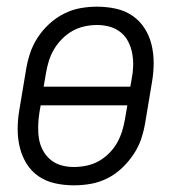

<svg xmlns="http://www.w3.org/2000/svg" viewBox="-20 -548 540 576"><path d="M202 8Q173 8 145.5 2Q118 -4 96 -19Q74 -34 60 -56.5Q46 -79 39.5 -105.5Q33 -132 33 -160.5Q33 -189 38 -218L58 -338Q62 -363 70 -387.5Q78 -412 92.5 -434.5Q107 -457 127.5 -476Q148 -495 172 -507Q196 -519 221 -523.5Q246 -528 271 -528Q300 -528 327.5 -522Q355 -516 377 -501Q399 -486 413.5 -463.5Q428 -441 434.5 -414.5Q441 -388 441 -359.5Q441 -331 436 -302L416 -182Q412 -157 404 -132.5Q396 -108 381 -85.5Q366 -63 346 -44Q326 -25 302 -13Q278 -1 252.5 3.5Q227 8 202 8ZM371 -288 375 -311Q379 -331 379.5 -350.5Q380 -370 376.5 -388.5Q373 -407 364.5 -423.5Q356 -440 341.5 -451.5Q327 -463 309 -468Q291 -473 271 -473Q253 -473 234 -469Q215 -465 198 -455.5Q181 -446 166.5 -431.5Q152 -417 142 -400Q132 -383 126.5 -365Q121 -347 118 -329L111 -288ZM202 -47Q220 -47 239.5 -51Q259 -55 276 -64.5Q293 -74 307.5 -88.5Q322 -103 331.5 -120Q341 -137 346.5 -155Q352 -173 355 -191L362 -232H102L98 -209Q95 -189 94.5 -169.5Q94 -150 97 -131.5Q100 -113 109 -96.5Q118 -80 132 -68.5Q146 -57 164 -52Q182 -47 202 -47Z"/></svg>

Font: Iosevka Curly Light
Style: Italic
Weight: 300
Italic angle: -9°
Monospace: yes
Designer: Belleve Invis
Foundry: Belleve Invis
Version: Version 22.1.2; ttfautohint (v1.8.4)